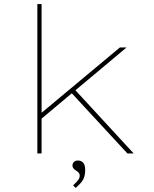

<svg xmlns="http://www.w3.org/2000/svg" viewBox="-20 -760 764 951"><path d="M177 -165V-194L574 -525H607ZM165 0V-740H186V0ZM611 0 331 -303 348 -319 642 0ZM355 171 342 158Q350 151 357 143.5Q364 136 369.5 128Q375 120 375 111Q375 102 371 97Q367 92 360 87Q351 82 345 75.5Q339 69 339 59Q339 49 346.5 42Q354 35 366 35Q382 35 392 46Q402 57 402 81Q402 95 399.5 107.5Q397 120 391.5 130Q386 140 376.5 150Q367 160 355 171Z"/></svg>

Font: Lexend Mega Thin
Style: Regular
Weight: 250
Version: Version 1.007